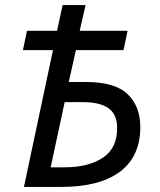

<svg xmlns="http://www.w3.org/2000/svg" viewBox="-20 -734 628 754"><path d="M70 -537 86 -613H204L226 -714H316L293 -613H481L465 -537H278L250 -412H317Q432 -412 481.5 -364Q531 -316 531 -235Q531 -120 451.5 -60Q372 0 221 0H74L188 -537ZM235 -77Q326 -77 383 -114Q440 -151 440 -231Q440 -285 406 -309Q372 -333 305 -333H234L179 -77Z"/></svg>

Font: BC Sans
Style: Italic
Weight: 400
Italic angle: -12°
Designer: Monotype Design Team
Designer: Province of B.C.
Foundry: Monotype Imaging Inc.
Version: Version 2.000;GOOG;noto-source:20170915:90ef993387c0